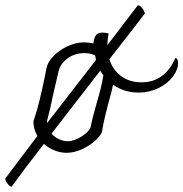

<svg xmlns="http://www.w3.org/2000/svg" viewBox="-56 -573 697 730"><path d="M621 -333Q621 -308 601 -281.5Q581 -255 546.5 -238Q512 -221 471 -221Q416 -221 374 -251Q368 -222 359 -192Q356 -181 346 -141.5Q336 -102 332 -71Q325 -55 304 -36.5Q283 -18 254 -5Q225 8 197 8Q174 8 151.5 -1Q129 -10 111 -26Q32 76 -12 137Q-18 137 -27 125.5Q-36 114 -36 106Q-8 68 18 34Q44 0 65 -28L86 -56Q71 -83 71 -111Q85 -153 94 -190Q103 -227 111 -265L121 -315Q126 -338 148 -360.5Q170 -383 201.5 -397.5Q233 -412 265 -412Q277 -412 299 -408Q302 -431 309.5 -440Q317 -449 334 -449Q344 -449 357 -446Q352 -419 352 -401L468 -553Q475 -553 483 -544Q491 -535 495 -522Q445 -456 360 -348Q372 -308 404 -284Q436 -260 482 -260Q527 -260 559.5 -284Q592 -308 611 -353Q621 -350 621 -333ZM123 -105 309 -345 307 -355Q307 -359 305.5 -361.5Q304 -364 299 -365Q284 -371 265 -371Q228 -371 201 -351Q174 -331 167 -303Q164 -291 145 -209Q136 -161 123 -114ZM311 -179Q331 -246 337 -287Q335 -289 325 -304L140 -65Q152 -51 169 -43.5Q186 -36 201 -36Q225 -36 252.5 -53Q280 -70 288 -88Q296 -128 311 -179Z"/></svg>

Font: Charmonman
Style: Regular
Weight: 400
Designer: Ekaluck Peanpanawate
Foundry: Cadson Demak Co.,Ltd.
Version: Version 1.000; ttfautohint (v1.6)